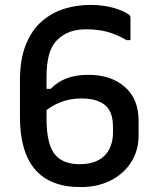

<svg xmlns="http://www.w3.org/2000/svg" viewBox="-20 -740 640 780"><path d="M346 -720Q400 -720 441.5 -708Q483 -696 502 -682Q510 -677 510 -667V-577H494Q455 -600 416.5 -610.5Q378 -621 332 -621Q291 -621 262.5 -610Q234 -599 213 -578Q189 -555 179 -517Q169 -479 169 -428V-379H186Q213 -407 250 -421.5Q287 -436 339 -436Q431 -436 487 -387Q543 -338 543 -250V-189Q543 -129 513 -81.5Q483 -34 430 -7Q377 20 307 20Q61 20 61 -266V-412Q61 -499 85 -558.5Q109 -618 150 -653.5Q191 -689 241.5 -704.5Q292 -720 346 -720ZM209 -106Q241 -73 304 -73Q369 -73 404 -107Q439 -141 439 -203V-222Q439 -254 432 -274.5Q425 -295 413 -307Q399 -322 373.5 -331Q348 -340 310 -340Q232 -340 169 -293V-261Q169 -201 179 -163.5Q189 -126 209 -106Z"/></svg>

Font: Recursive Sn Lnr St Med
Style: Regular
Weight: 500
Version: Version 1.085;hotconv 1.1.0;makeotfexe 2.6.0; ttfautohint (v